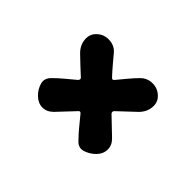

<svg xmlns="http://www.w3.org/2000/svg" viewBox="-72 -622 744 744"><g transform="rotate(-45 300.0 -250.0)"><path d="M469 -80Q451 -62 422.5 -65Q394 -68 372 -91Q356 -108 340 -125Q324 -142 309 -158Q302 -165 294 -159Q278 -142 261.5 -125Q245 -108 229 -91Q210 -71 186 -71Q162 -71 142 -90L141 -91Q122 -111 115.5 -135Q109 -159 132 -178Q149 -195 169.5 -211.5Q190 -228 209 -244Q218 -251 209 -258Q192 -274 175 -290Q158 -306 141 -322Q121 -342 121.5 -366Q122 -390 141 -409L142 -410Q161 -429 185 -435Q209 -441 229 -419Q246 -402 262.5 -382Q279 -362 295 -343Q303 -336 309 -342Q325 -359 340.5 -376Q356 -393 372 -409Q394 -432 422.5 -435Q451 -438 469 -420L470 -419Q491 -398 490 -368.5Q489 -339 469 -321Q450 -305 431 -289Q412 -273 395 -257Q386 -250 395 -243Q414 -227 433.5 -211Q453 -195 470 -178Q490 -158 490 -129.5Q490 -101 470 -81Z"/></g></svg>

Font: Winky Sans Black
Style: Regular
Weight: 900
Designer: Simon Atzbach
Foundry: typofactur
Version: Version 1.205